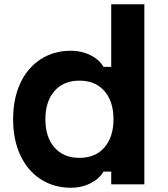

<svg xmlns="http://www.w3.org/2000/svg" viewBox="-20 -868 790 904"><path d="M41.7 -306.7Q41.7 -402.7 75.5 -475.8Q109.3 -548.8 171.4 -589Q233.5 -629.1 314.3 -629.1Q364.1 -629.1 406.1 -608.1Q448.1 -587.1 467.1 -553.1H503.7V-848H659.7V0H503.7V-60H467.1Q447.9 -26 406.1 -5Q364.3 16 314.3 16Q233.5 16 171.4 -24.3Q109.3 -64.6 75.5 -137.6Q41.7 -210.6 41.7 -306.7ZM514.3 -306.7Q514.3 -390.8 471.5 -439.6Q428.8 -488.3 354 -488.3Q279.2 -488.3 236.5 -439.4Q193.7 -390.5 193.7 -306.5Q193.7 -222.4 236.5 -173.6Q279.2 -124.8 354 -124.8Q428.8 -124.8 471.5 -173.7Q514.3 -222.6 514.3 -306.7Z"/></svg>

Font: Martian Mono sWd Rg
Style: Regular
Weight: 400
Width: 6
Monospace: yes
Designer: Roman Shamin
Foundry: Evil Martians
Version: Version 1.000